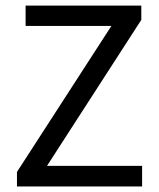

<svg xmlns="http://www.w3.org/2000/svg" viewBox="-20 -676 575 696"><path d="M41.5 0V-52.7L383.8 -582H72.8V-655.8H492.2V-604L150.4 -74.7H495.1V0Z"/></svg>

Font: Varta Medium
Style: Regular
Weight: 500
Designer: Joana Correia, Viktoriya Grabowska, Eben Sorkin
Foundry: Sorkin Type Co.
Version: Version 1.004